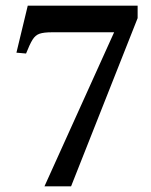

<svg xmlns="http://www.w3.org/2000/svg" viewBox="-20 -650 534 678"><path d="M231 8H137L383 -536H163Q135 -536 120 -531Q105 -526 95 -510Q85 -494 72 -461L38 -464L78 -630H466V-586Z"/></svg>

Font: STIX Two Text Medium
Style: Regular
Weight: 500
Designer: Ross Mills, John Hudson & Paul Hanslow, Tiro Typeworks Ltd; with prior portions MicroPress Inc., and Coen Hoffman.
Foundry: Tiro Typeworks Ltd
Version: Version 2.13 b171